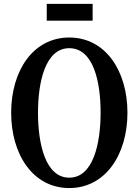

<svg xmlns="http://www.w3.org/2000/svg" viewBox="-20 -967 720 998"><path d="M223 -859.5H461.5V-947H223ZM340 10.5C528.5 10.5 642.5 -164 642.5 -381C642.5 -598.5 528.5 -772 340 -772C151.5 -772 38 -598.5 38 -381C38 -164 151.5 10.5 340 10.5ZM340 -43.5C215.5 -43.5 177.5 -221 177.5 -381C177.5 -540.5 215.5 -716.5 340 -716.5C466 -716.5 503 -541 503 -382C503 -221 464.5 -43.5 340 -43.5Z"/></svg>

Font: Libre Caslon Condensed SemiBold
Style: Regular
Weight: 600
Designer: Pablo Impallari, Rodrigo Fuenzalida, Katja Schimmel, Ertekin Erdin
Foundry: Pablo Impallari, Rodrigo Fuenzalida
Version: Version 2.000;gftools[0.9.33]